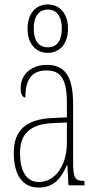

<svg xmlns="http://www.w3.org/2000/svg" viewBox="-20 -834 440 864"><path d="M195 -596C246 -596 286 -634 286 -705C286 -776 246 -814 195 -814C144 -814 104 -776 104 -705C104 -634 144 -596 195 -596ZM196 -621C160 -621 132 -643 132 -705C132 -768 160 -791 196 -791C229 -791 258 -768 258 -705C258 -643 229 -621 196 -621ZM153 10C224 10 256 -33 281 -91H283L288 0H360V-20H358C320 -20 309 -29 309 -103V-366C309 -495 269 -542 191 -542C117 -542 73 -496 73 -438C73 -411 81 -395 94 -395C94 -482 127 -517 190 -517C254 -517 281 -477 281 -371V-306L218 -303C99 -298 42 -250 42 -146C42 -41 86 10 153 10ZM155 -15C96 -15 70 -69 70 -146C70 -228 112 -276 219 -280L281 -283V-191C281 -92 230 -15 155 -15Z"/></svg>

Font: Noto Serif Devanagari ExtraCondensed Thin
Style: Regular
Weight: 100
Width: 2
Designer: Universal Thirst, Indian Type Foundry and the Monotype Design Team
Foundry: Monotype Imaging Inc.
Version: Version 2.004